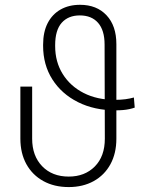

<svg xmlns="http://www.w3.org/2000/svg" viewBox="-20 -757 634 787"><path d="M528.8 -357.4 532.2 -315.9Q522.9 -312.5 510.5 -309.8Q498 -307.1 483.9 -305.9Q469.7 -304.7 454.1 -304.7Q366.7 -304.7 299.6 -338.4Q232.4 -372.1 194.6 -431.6Q156.7 -491.2 156.7 -569.3V-573.7Q156.7 -626 175.5 -662.4Q194.3 -698.7 228.3 -718Q262.2 -737.3 308.1 -737.3Q376.5 -737.3 416.7 -694.3Q457 -651.4 457 -576.2V-188.5Q457 -128.4 432.6 -83.7Q408.2 -39.1 364 -14.6Q319.8 9.8 261.7 9.8Q202.1 9.8 157.5 -14.9Q112.8 -39.6 88.1 -84.2Q63.5 -128.9 63.5 -188.5V-401.9H111.8V-188.5Q111.8 -118.2 152.8 -75.7Q193.8 -33.2 261.7 -33.2Q327.6 -33.2 368.7 -74.7Q409.7 -116.2 409.7 -188.5L408.7 -574.7Q408.7 -632.8 382.1 -663.3Q355.5 -693.8 307.1 -693.8Q259.8 -693.8 232.9 -663.6Q206.1 -633.3 206.1 -571.8V-567.9Q206.1 -503.4 237.1 -453.6Q268.1 -403.8 323.2 -375.7Q378.4 -347.7 451.2 -347.7Q462.9 -347.7 473.6 -348.4Q484.4 -349.1 494.1 -350.3Q503.9 -351.6 512.7 -353.5Q521.5 -355.5 528.8 -357.4Z"/></svg>

Font: Inter 18pt ExtraLight
Style: Regular
Weight: 250
Designer: Rasmus Andersson
Foundry: rsms
Version: Version 4.001;git-66647c0bb